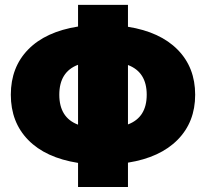

<svg xmlns="http://www.w3.org/2000/svg" viewBox="-20 -750 825 770"><path d="M293 -643.6V-730.5H493.2V-642.6Q622.1 -622.1 692.4 -550.8Q762.7 -479.5 762.7 -370.1Q762.7 -260.7 692.4 -189.5Q622.1 -118.2 493.2 -97.7V0H293V-96.7Q163.1 -117.2 93.3 -188.5Q23.4 -259.8 23.4 -370.1Q23.4 -480.5 93.3 -551.8Q163.1 -623 293 -643.6ZM293 -250V-490.2Q217.8 -461.9 217.8 -370.1Q217.8 -278.3 293 -250ZM493.2 -251Q568.4 -279.3 568.4 -370.1Q568.4 -460.9 493.2 -489.3Z"/></svg>

Font: GenEi M Gothic v2 Black
Style: Regular
Weight: 900
Version: Version 2.0